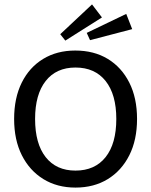

<svg xmlns="http://www.w3.org/2000/svg" viewBox="-20 -834 685 870"><path d="M321 -605Q406 -605 468.5 -567Q531 -529 566 -459.5Q601 -390 601 -295Q601 -200 566 -130.5Q531 -61 468.5 -22.5Q406 16 322 16Q239 16 176.5 -22.5Q114 -61 79 -130.5Q44 -200 44 -295Q44 -390 78.5 -459.5Q113 -529 175.5 -567Q238 -605 321 -605ZM322 -528Q235 -528 187 -467Q139 -406 139 -295Q139 -183 187 -122Q235 -61 322 -61Q410 -61 458.5 -122Q507 -183 507 -295Q507 -406 458.5 -467Q410 -528 322 -528ZM397 -814 442 -755 276 -650 253 -679ZM552 -771 579 -702 388 -652 373 -685Z"/></svg>

Font: Podkova Medium
Style: Regular
Weight: 500
Designer: Ilya Yudin
Foundry: Cyreal (www.cyreal.org)
Version: Version 2.103